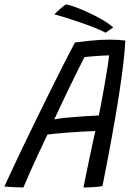

<svg xmlns="http://www.w3.org/2000/svg" viewBox="-53 -846 596 874"><path d="M53.5 7.5Q36 7.5 8.8 6Q-18.5 4.5 -33 3Q-22 -22 -0.2 -68.2Q21.5 -114.5 50.2 -174.8Q79 -235 111.5 -301.2Q144 -367.5 176.2 -432.8Q208.5 -498 237.5 -555Q266.5 -612 288 -652.5Q313 -656 358 -660.8Q403 -665.5 447.5 -665.5Q486 -665.5 517.5 -661.5Q513.5 -574 488.2 -411Q463 -248 413.5 1Q397.5 4 372.2 5.8Q347 7.5 327 7.5Q330.5 -10.5 337.5 -45Q344.5 -79.5 353 -119.8Q361.5 -160 369 -195.2Q376.5 -230.5 381 -249.5Q361 -249 327.8 -247.2Q294.5 -245.5 259.5 -242.8Q224.5 -240 197.5 -237.5Q170.5 -235 163 -233.5Q141 -187.5 119.5 -141.2Q98 -95 80.8 -56Q63.5 -17 53.5 7.5ZM194 -302.5Q215.5 -307 251.8 -310.5Q288 -314 327.2 -316.5Q366.5 -319 397 -320.5Q400.5 -337 407.2 -372.8Q414 -408.5 421.5 -451.2Q429 -494 435.2 -532.5Q441.5 -571 443.5 -594Q431 -594 407.8 -592.5Q384.5 -591 362.8 -589.2Q341 -587.5 331.5 -586Q323 -570 302.8 -529.2Q282.5 -488.5 254.2 -430Q226 -371.5 194 -302.5ZM247.5 -826Q258 -825 284.5 -815.8Q311 -806.5 344.5 -791.2Q378 -776 410 -757.8Q442 -739.5 462.5 -721L427.5 -697Q410.5 -706.5 381.5 -718.2Q352.5 -730 318 -742Q283.5 -754 250.8 -764.2Q218 -774.5 194.5 -780.5Q201 -788 216.8 -802.2Q232.5 -816.5 247.5 -826Z"/></svg>

Font: Grandstander Light
Style: Italic
Weight: 300
Italic angle: -15°
Designer: Tyler Finck
Foundry: Etcetera Type Co
Version: Version 1.200; ttfautohint (v1.8.3)